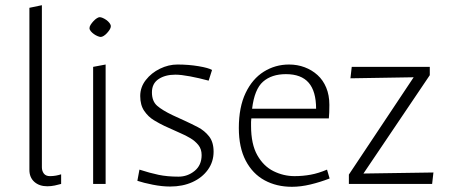

<svg xmlns="http://www.w3.org/2000/svg" viewBox="-20 -707 1724 738"><path d="M162 9Q131 9 112 -8Q93 -25 93 -54V-677L141 -687V-64Q141 -50 148.5 -40Q156 -30 172 -30Q184 -30 195 -32Q206 -34 215 -37V0Q205 3 190.5 6Q176 9 162 9Z M338 0V-450L386 -459V0ZM367 -565Q363 -565 355.5 -568Q348 -571 341 -576Q334 -581 329 -587Q324 -593 324 -599Q324 -605 328.5 -612Q333 -619 339.5 -626Q346 -633 352.5 -637Q359 -641 363 -641Q368 -641 375 -638Q382 -635 389 -630Q396 -625 401 -618.5Q406 -612 406 -606Q406 -600 401.5 -593Q397 -586 391 -579.5Q385 -573 378.5 -569Q372 -565 367 -565Z M634 10Q603 10 567.5 3Q532 -4 508 -12L516 -55Q556 -42 589.5 -35Q623 -28 666 -28Q701 -28 728 -50Q755 -72 755 -111Q755 -134 742.5 -149.5Q730 -165 711.5 -176Q693 -187 674 -195L612 -223Q593 -232 571.5 -245Q550 -258 534.5 -280.5Q519 -303 519 -338Q519 -372 540.5 -399.5Q562 -427 595 -443Q628 -459 662 -459Q705 -459 743.5 -452.5Q782 -446 795 -438L782 -397Q745 -407 710.5 -413.5Q676 -420 654 -420Q615 -420 589.5 -403Q564 -386 564 -352Q564 -318 584 -300.5Q604 -283 644 -264L692 -242Q716 -231 741 -218Q766 -205 783.5 -183Q801 -161 801 -124Q801 -85 779 -54.5Q757 -24 719.5 -7Q682 10 634 10Z M1102 11Q1043 11 997 -14Q951 -39 924.5 -89.5Q898 -140 898 -215Q898 -295 924 -349.5Q950 -404 994 -431.5Q1038 -459 1091 -459Q1123 -459 1151 -448.5Q1179 -438 1200.5 -418.5Q1222 -399 1234 -370Q1246 -341 1246 -304Q1246 -289 1245.5 -274.5Q1245 -260 1244 -252H946Q945 -245 945 -238Q945 -231 945 -223Q945 -153 969 -110.5Q993 -68 1031.5 -49Q1070 -30 1112 -30Q1144 -30 1174 -35.5Q1204 -41 1237 -55L1247 -21Q1211 -7 1173.5 2Q1136 11 1102 11ZM949 -289H1195Q1195 -356 1166.5 -389Q1138 -422 1079 -422Q1024 -422 991 -393Q958 -364 949 -289Z M1321 0V-36L1570 -410L1327 -406L1332 -450H1632V-418L1377 -40L1646 -44L1641 0Z"/></svg>

Font: Ancizar Sans Thin
Style: Regular
Weight: 100
Designer: Cesar Puertas, Viviana Monsalve, Julian Moncada, Julian Prieto, Jose Castro, Mariel Hernandez, Felipe Aragon, Sara Alarc
Version: Version 8.100